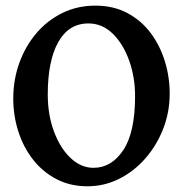

<svg xmlns="http://www.w3.org/2000/svg" viewBox="-20 -650 662 685"><path d="M292 14.6Q230.5 14.6 181.4 -11Q132.3 -36.6 97.9 -80.6Q63.5 -124.5 45.4 -180.9Q27.3 -237.3 27.3 -298.8Q27.3 -365.2 48.8 -425Q70.3 -484.9 109.4 -531Q148.4 -577.1 202.1 -603.5Q255.9 -629.9 320.3 -629.9Q384.8 -629.9 434.3 -603.5Q483.9 -577.1 517.3 -532.5Q550.8 -487.8 568.1 -431.6Q585.4 -375.5 585.4 -315.9Q585.4 -249.5 562 -189.9Q538.6 -130.4 498 -84.2Q457.5 -38.1 404.5 -11.7Q351.6 14.6 292 14.6ZM313.5 -51.3Q377.9 -51.3 419.9 -114.5Q461.9 -177.7 461.9 -307.1Q461.9 -374.5 440.9 -433.6Q419.9 -492.7 382.6 -529.5Q345.2 -566.4 295.4 -566.4Q225.1 -566.4 187.7 -499.5Q150.4 -432.6 150.4 -313Q150.4 -240.2 172.6 -180.7Q194.8 -121.1 231.9 -86.2Q269 -51.3 313.5 -51.3Z"/></svg>

Font: Gentium Plus
Style: Bold
Weight: 700
Designer: Victor Gaultney, Annie Olsen, Iska Routamaa, Becca Hirsbrunner
Foundry: SIL International
Version: Version 6.101